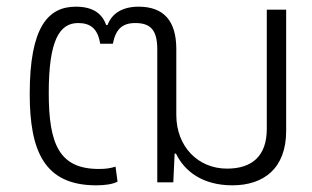

<svg xmlns="http://www.w3.org/2000/svg" viewBox="-20 -546 934 575"><path d="M268 9C293 9 317 6 332 -2L326 -47C311 -42 296 -40 276 -40C157 -40 126 -115 126 -268C126 -425 158 -477 214 -477C251 -477 273 -460 280 -415H318C326 -456 344 -477 385 -477C431 -477 451 -456 451 -398V0H499L503 -86H507C533 -32 588 9 676 9C769 9 837 -41 837 -154V-517H779V-160C779 -80 736 -41 660 -41C573 -41 508 -107 508 -202V-399C508 -484 470 -526 395 -526C347 -526 315 -506 302 -471H298C286 -505 259 -526 207 -526C124 -526 69 -465 69 -265C69 -93 113 9 268 9Z"/></svg>

Font: Noto Sans Thai UI Light
Style: Regular
Weight: 300
Designer: Monotype Design Team
Foundry: Monotype Imaging Inc.
Version: Version 2.000